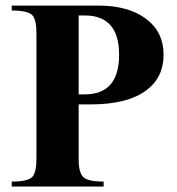

<svg xmlns="http://www.w3.org/2000/svg" viewBox="-20 -682 648 702"><path d="M578.1 -481.9Q578.1 -399.9 516.6 -353Q447.8 -300.3 311.5 -300.3H267.6V-99.1Q267.6 -50.3 284.9 -34.2Q302.2 -18.1 358.9 -18.1V0H22.9V-18.1Q80.6 -18.1 97.7 -34.7Q113.3 -50.8 113.3 -104V-558.1Q113.3 -611.3 97.7 -627Q80.6 -643.6 22.9 -643.6V-661.6H339.4Q450.7 -661.6 515.1 -612.3Q578.1 -564.5 578.1 -481.9ZM415.5 -481.9Q415.5 -625.5 289.6 -625.5H267.6V-336.9H289.6Q415.5 -336.9 415.5 -481.9Z"/></svg>

Font: Dai Banna SIL Book
Style: Bold
Weight: 700
Designer: Victor Gaultney
Foundry: SIL International
Version: Version 2.000